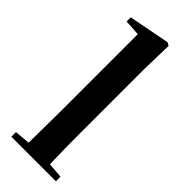

<svg xmlns="http://www.w3.org/2000/svg" viewBox="-266 -853 887 887"><g transform="rotate(45 177.5 -409.5)"><path d="M109 0H325V-30L250 -36C248 -100 247 -172 247 -235V-651L251 -810L236 -819L34 -780V-753L112 -748V-235L110 -37L34 -30V0Z"/></g></svg>

Font: Noto Serif CJK TC
Style: Bold
Weight: 700
Designer: Ryoko NISHIZUKA 西塚涼子 (kana & ideographs); Frank Grießhammer (Latin, Greek & Cyrillic); Wenlong ZHANG 张文龙 (bopomofo); San
Foundry: Adobe
Version: Version 2.001;hotconv 1.1.0;makeotfexe 2.6.0